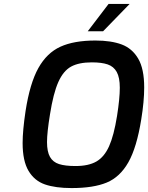

<svg xmlns="http://www.w3.org/2000/svg" viewBox="-20 -950 753 976"><path d="M95 -223Q95 -286 110 -386Q132 -527 175 -604Q218 -681 287 -712.5Q356 -744 465 -744Q545 -744 598.5 -724Q652 -704 682.5 -652Q713 -600 713 -505Q713 -435 698 -343Q675 -200 632.5 -125Q590 -50 522.5 -22Q455 6 344 6Q262 6 208.5 -12.5Q155 -31 125 -81.5Q95 -132 95 -223ZM575 -361Q589 -450 589 -504Q589 -556 573.5 -584Q558 -612 527.5 -622.5Q497 -633 447 -633Q381 -633 341.5 -611.5Q302 -590 276.5 -533Q251 -476 234 -368Q219 -276 219 -228Q219 -179 234 -152.5Q249 -126 280 -116Q311 -106 364 -106Q430 -106 470 -129Q510 -152 534.5 -206.5Q559 -261 575 -361ZM532 -930H639L504 -791H426Z"/></svg>

Font: Exo SemiBold
Style: Italic
Weight: 600
Italic angle: -9°
Designer: Natanael Gama
Foundry: Natanael Gama
Version: Version 1.500; ttfautohint (v1.6)